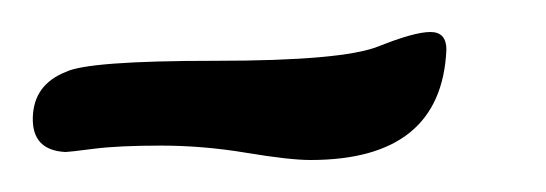

<svg xmlns="http://www.w3.org/2000/svg" viewBox="-34 -298 341 120"><path d="M245 -267Q242 -198 160 -198Q147 -198 120 -202.5Q93 -207 66.5 -207Q40 -207 24.5 -205Q9 -203 7 -203Q-14 -204 -13.5 -224.5Q-13 -245 7 -253Q21 -260 100.5 -260Q180 -260 202.5 -269Q225 -278 235 -278Q245 -278 245 -267Z"/></svg>

Font: Cookie
Style: Regular
Weight: 400
Designer: Ania Kruk
Foundry: Ania Kruk
Version: Version 1.004